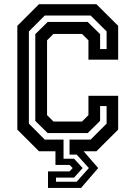

<svg xmlns="http://www.w3.org/2000/svg" viewBox="-20 -720 646 914"><path d="M208.5 174.5V96H311L326 80L311 65H244V0H165.5L62.5 -103V-597L165.5 -700H439L542.5 -597V-436H401V-528L370.5 -558.5H234.5L204 -528V-172L234.5 -141.5H370.5L401 -172V-264H542.5V-103L439 0H378L447.5 80L366 174.5ZM246.5 145H345L403 80L345 16H311V-55.5H411.5L487.5 -131.5V-215H456.5V-144.5L397.5 -86.5H207L148 -144.5V-557.5L207 -615.5H397.5L456.5 -557.5V-486.5H487.5V-570.5L411.5 -646H193L117.5 -570.5V-131.5L193 -55.5H282.5V35.5H332.5L373.5 80L332.5 125.5H246.5Z"/></svg>

Font: Tourney Thin SemiBold
Style: Regular
Weight: 600
Version: Version 1.015